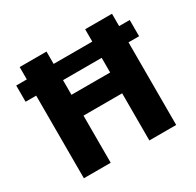

<svg xmlns="http://www.w3.org/2000/svg" viewBox="-139 -786 961 942"><g transform="rotate(-30 341.5 -315.0)"><path d="M80 0V-468H20V-560H80V-630H232V-560H451V-630H603V-560H663V-468H603V0H451V-267H232V0ZM451 -385V-468H232V-385Z"/></g></svg>

Font: Mukta Malar ExtraBold
Style: Regular
Weight: 800
Designer: Aadarsh Rajan, Girish Dalvi, Yashodeep Gholap
Foundry: Ek Type
Version: Version 2.538;PS 1.000;hotconv 16.6.51;makeotf.lib2.5.65220;